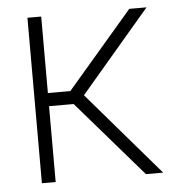

<svg xmlns="http://www.w3.org/2000/svg" viewBox="-43 -556 531 596"><g transform="rotate(-5 222.0 -258.0)"><path d="M64 0V-515.6H106.9V-277.3H176.8L381.3 -515.6H435.1L217.8 -260.7L441.9 0H388.2L183.6 -236.3H106.9V0Z"/></g></svg>

Font: Inter Display ExtraLight
Style: Regular
Weight: 200
Designer: Rasmus Andersson
Foundry: rsms
Version: Version 4.000;git-a52131595